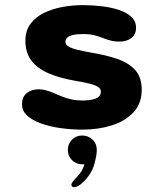

<svg xmlns="http://www.w3.org/2000/svg" viewBox="-20 -508 659 768"><path d="M310.2 10.5Q266.1 10.5 223 4.5Q179.8 -1.5 144.8 -14Q109.7 -26.5 88.8 -45.5Q68 -64.5 68 -90.4Q68 -120.2 87 -135.5Q105.9 -150.8 135.8 -150.8Q148.2 -150.8 163.1 -147Q178 -143.2 194.9 -135.8Q210.8 -128.8 228.3 -121.8Q245.8 -114.9 265.8 -110.5Q285.8 -106 308.8 -106Q343.8 -106 363.6 -114.1Q383.4 -122.2 383.4 -141.8Q383.4 -153.4 371.3 -160.9Q359.2 -168.4 336 -174Q312.8 -179.7 279 -185.2Q218.1 -195.9 173.8 -215Q129.5 -234.1 105.5 -265.6Q81.6 -297.2 81.6 -345Q81.6 -385 101.7 -412.2Q121.8 -439.5 155.2 -456Q188.5 -472.5 229.3 -480Q270.2 -487.5 311.2 -487.5Q349.2 -487.5 386.9 -483Q424.6 -478.6 455.6 -468.3Q486.7 -458.1 505.4 -440.6Q524.1 -423.2 524.1 -396.8Q524.1 -369.5 505 -355.5Q485.9 -341.5 457.8 -341.5Q442.2 -341.5 428.2 -344.5Q414.2 -347.6 399.7 -352.8Q384.5 -359.2 363.2 -365.5Q341.8 -371.8 313.2 -371.8Q300.5 -371.8 287.9 -370.7Q275.2 -369.6 264.7 -366.2Q254.2 -362.8 248 -356.6Q241.8 -350.4 241.8 -340.4Q241.8 -329.2 254.9 -321.6Q268 -313.9 290.8 -308.5Q313.6 -303.2 343.3 -297.8Q404.2 -287.9 450.1 -271.9Q496 -255.9 521.5 -227Q546.9 -198 546.9 -149.2Q546.9 -94.2 513.8 -58.7Q480.7 -23.2 426.9 -6.4Q373.2 10.5 310.2 10.5ZM308.9 34Q332.4 34 349.8 50.2Q367.2 66.3 367.2 92.4Q367.2 113.8 356.6 150.9Q346 187.9 313 219.9Q302.2 230.9 292.7 235.8Q283.1 240.7 276.2 240.7Q271.1 240.7 268.2 237.5Q265.4 234.3 265.4 231.2Q265.4 226 272.2 217.2Q279 208.4 291.2 196.1Q301.2 185.3 307.9 173.3Q314.5 161.3 317.8 149Q315.9 149.1 313.4 149.1Q310.8 149.1 308.9 149.1Q284.4 149.1 267.9 132.6Q251.3 116.1 251.3 91.6Q251.3 67.6 267.9 50.8Q284.4 34 308.9 34Z"/></svg>

Font: Sono ExtraLight
Style: Regular
Weight: 200
Designer: Tyler Finck
Foundry: Tyler Finck
Version: Version 2.112